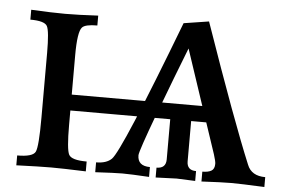

<svg xmlns="http://www.w3.org/2000/svg" viewBox="-50 -781 1262 852"><g transform="rotate(5 580.5 -355.0)"><path d="M360.8 0Q256.8 -3.9 206.1 -3.9Q157.2 -3.9 51.3 0V-43.9Q120.6 -43.9 132.3 -67.9Q144 -91.8 144 -220.7V-508.8Q144 -606 132.3 -627.7Q120.6 -649.4 57.1 -649.4V-693.4Q150.9 -688.5 209 -688.5Q266.1 -688.5 355.5 -693.4V-649.4Q301.8 -649.4 288.1 -634.3Q269 -613.8 269 -509.3V-199.2Q269 -89.8 281.2 -66.9Q293.5 -43.9 360.8 -43.9ZM850.6 -334 767.6 -583Q710.4 -437 671.9 -334ZM1156.2 0Q1047.9 -4.9 1008.8 -4.9Q969.2 -4.9 876 0V-43.9Q901.4 -43.9 915.8 -52Q930.2 -60.1 930.2 -83.5Q930.2 -94.7 920.4 -125.5L867.7 -283.2H807.1V-84Q807.1 -43.9 848.1 -43.9V0L765.1 -3.4L671.9 0V-43.9Q713.9 -43.9 713.9 -84V-283.2H652.3Q587.4 -108.9 587.4 -91.8Q587.4 -43.9 642.6 -43.9V0Q559.6 -4.9 523.4 -4.9Q491.7 -4.9 402.8 0V-43.9Q448.7 -43.9 471.7 -66.4Q512.2 -106.4 735.8 -692.9L847.7 -710.4Q999 -275.9 1075.7 -91.8Q1094.7 -43.9 1156.2 -43.9ZM878.4 -263.2H263.2V-334H878.4Z"/></g></svg>

Font: Kelvinch
Style: Bold
Weight: 700
Designer: Paul James Miller
Foundry: High-Logic / Made with FontCreator
Version: Version 3.501;March 28, 2021;FontCreator 13.0.0.2683 64-bit